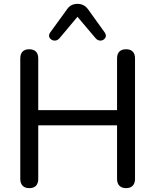

<svg xmlns="http://www.w3.org/2000/svg" viewBox="-20 -967 804 994"><path d="M131 7Q109 7 97 -5.5Q85 -18 85 -41V-664Q85 -688 97 -700Q109 -712 131 -712Q154 -712 166 -700Q178 -688 178 -664V-397H586V-664Q586 -688 598 -700Q610 -712 633 -712Q655 -712 667 -700Q679 -688 679 -664V-41Q679 -18 667 -5.5Q655 7 633 7Q610 7 598 -5.5Q586 -18 586 -41V-318H178V-41Q178 -18 166.5 -5.5Q155 7 131 7ZM288 -769Q278 -758 266.5 -757Q255 -756 246 -762Q237 -768 234.5 -777.5Q232 -787 240 -799L325 -916Q336 -933 350 -940Q364 -947 381 -947Q398 -947 412 -940Q426 -933 438 -916L522 -799Q530 -787 527.5 -777.5Q525 -768 516.5 -762Q508 -756 496.5 -757Q485 -758 475 -769L381 -880Z"/></svg>

Font: Nunito Medium
Style: Regular
Weight: 500
Designer: Vernon Adams
Foundry: Vernon Adams
Version: Version 3.601